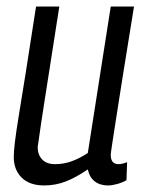

<svg xmlns="http://www.w3.org/2000/svg" viewBox="-20 -556 444 586"><path d="M115 10Q70 10 46 -14Q22 -38 22 -77Q22 -93 25.5 -122.5Q29 -152 37.5 -204Q46 -256 59 -337Q72 -418 90 -536H161Q145 -433 134 -363Q123 -293 116 -248Q109 -203 105 -176.5Q101 -150 99 -134.5Q97 -119 95 -107Q95 -84 108.5 -69.5Q122 -55 148 -55Q174 -55 198 -63.5Q222 -72 248 -89L318 -536H389Q368 -408 355 -325.5Q342 -243 334.5 -195Q327 -147 323.5 -124Q320 -101 319 -93.5Q318 -86 318 -83Q318 -55 342 -55Q352 -55 368 -61L366 -6Q354 1 338 5.5Q322 10 310 10Q285 10 269 -2.5Q253 -15 248 -39Q213 -15 181.5 -2.5Q150 10 115 10Z"/></svg>

Font: Georama SemiCondensed
Style: Italic
Weight: 400
Width: 4
Italic angle: -9°
Designer: Jean-Baptiste Levee
Foundry: Production Type
Version: Version 1.000